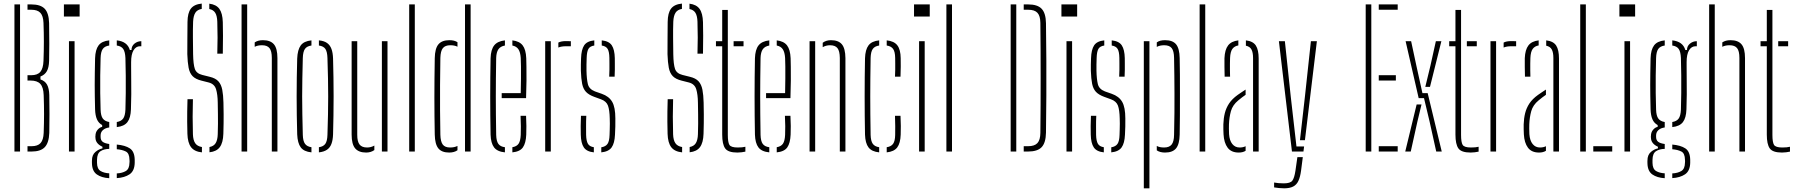

<svg xmlns="http://www.w3.org/2000/svg" viewBox="-20 -824 9758 1044"><path d="M58.5 0V-800H89V0ZM129.5 0V-29H151.5Q185 -29 200.5 -46Q216 -63 217.5 -101.5Q219.5 -156.5 219.5 -204.2Q219.5 -252 217.5 -307Q216 -349.5 199.2 -367.8Q182.5 -386 146 -386H129.5V-415H149.5Q184 -415 199.5 -433.5Q215 -452 216.5 -493.5Q218.5 -548.5 218.5 -596.5Q218.5 -644.5 216.5 -699.5Q215 -737.5 199.5 -754.2Q184 -771 150.5 -771H129.5V-800H150.5Q200.5 -800 223 -776.5Q245.5 -753 247 -698.5Q248 -633.5 248 -585.8Q248 -538 247 -493Q246 -457 234.8 -437Q223.5 -417 200 -408V-392Q224.5 -384 235.8 -363.8Q247 -343.5 248 -307.5Q249 -252 249 -204.2Q249 -156.5 248 -101.5Q246 -47.5 223.5 -23.8Q201 0 151.5 0Z M327.5 -734V-800H413V-734ZM355 0V-600H385.5V0Z M574 145Q532 142.5 506.5 124.5Q481 106.5 480 64.5Q480 60 479.8 56.2Q479.5 52.5 480 49Q480 18 498.8 2.2Q517.5 -13.5 537 -17V-26Q499.5 -43 499 -75Q498.5 -78.5 498.5 -80.5Q498.5 -82.5 499 -85Q499 -105 510.8 -118.5Q522.5 -132 535.5 -134V-144Q516 -154.5 507 -175.5Q498 -196.5 497 -229.5Q496 -270 495.5 -301Q495 -332 495 -361.8Q495 -391.5 495.5 -426Q496 -460.5 497 -507Q498.5 -554 516 -577.2Q533.5 -600.5 574 -604.5V-576.5Q549.5 -573 538.8 -557.8Q528 -542.5 527 -508.5Q525.5 -461.5 525 -413.2Q524.5 -365 525 -318.2Q525.5 -271.5 527 -228Q528 -194.5 539 -179.5Q550 -164.5 574 -160.5V-131Q552 -128 539.5 -116.5Q527 -105 527 -87.5Q527 -85.5 527 -84Q527 -82.5 527 -80Q527 -62 538 -53.2Q549 -44.5 574 -41V-14.5Q545.5 -14 526.8 -2Q508 10 507.5 45Q507.5 49 507.5 53Q507.5 57 507.5 61.5Q508 94.5 526.8 105.8Q545.5 117 574 118.5ZM615 144.5V119Q644.5 117.5 664 106Q683.5 94.5 684 61Q684.5 57 684.5 52.8Q684.5 48.5 684 44.5Q683.5 9.5 664.2 -0.2Q645 -10 615 -12.5V-38Q660.5 -34 686 -17.2Q711.5 -0.5 712.5 44.5Q712.5 48.5 712.5 52.5Q712.5 56.5 712.5 61.5Q711.5 105.5 684.5 123.8Q657.5 142 615 144.5ZM615 -133V-160.5Q639 -164.5 649.8 -179.5Q660.5 -194.5 662 -228Q663.5 -271.5 663.8 -318.2Q664 -365 663.8 -413.2Q663.5 -461.5 662 -508.5Q660.5 -542.5 650 -557.8Q639.5 -573 615 -576.5V-604.5Q672.5 -598.5 686 -552H695Q695 -573.5 711.2 -586.8Q727.5 -600 748.5 -600V-572.5H741Q719.5 -572.5 706.2 -550.8Q693 -529 693 -486.5V-463Q693 -416 693.5 -381Q694 -346 693.8 -311Q693.5 -276 692 -229.5Q690.5 -183 672.8 -160Q655 -137 615 -133Z M1078 4.5Q1037.5 0.5 1019 -23.5Q1000.5 -47.5 999 -96.5Q998 -133.5 997.8 -161.8Q997.5 -190 998 -218.5Q998.5 -247 999.5 -284.5H1029Q1027.5 -237 1027.5 -189.2Q1027.5 -141.5 1029 -94Q1030 -62 1041.5 -45.2Q1053 -28.5 1078 -24.5ZM1119 4V-24.5Q1142.5 -29 1152.8 -46Q1163 -63 1164 -94Q1165 -127 1165.2 -151.5Q1165.5 -176 1165 -202.2Q1164.5 -228.5 1164 -266Q1163.5 -310 1154.8 -338.8Q1146 -367.5 1115 -375.5L1075.5 -385.5Q1043 -393.5 1027 -410.2Q1011 -427 1005.5 -456Q1000 -485 998.5 -529.5Q998 -566.5 998.8 -614Q999.5 -661.5 999.5 -704.5Q1000 -753.5 1017.8 -777Q1035.5 -800.5 1077 -804.5V-775.5Q1053 -771.5 1042.2 -754.8Q1031.5 -738 1030 -706Q1028.5 -662 1029 -618Q1029.5 -574 1030 -529.5Q1031 -474 1039.5 -449.2Q1048 -424.5 1080 -416.5L1120 -406.5Q1152 -399 1167.5 -381.8Q1183 -364.5 1188.5 -336Q1194 -307.5 1195 -266Q1196 -227 1196 -201.8Q1196 -176.5 1195.8 -153.2Q1195.5 -130 1194.5 -96.5Q1193 -48 1175.2 -24Q1157.5 0 1119 4ZM1161.5 -532Q1163 -576 1163 -619.5Q1163 -663 1161.5 -706Q1160.5 -737.5 1150.5 -754Q1140.5 -770.5 1118 -775V-804Q1155.5 -799.5 1172.8 -775.8Q1190 -752 1191.5 -703.5Q1192.5 -674 1192.5 -629.5Q1192.5 -585 1191.5 -532Z M1293.5 0V-800H1324V0ZM1458 0V-509Q1458 -546.5 1445.5 -562.2Q1433 -578 1404.5 -578Q1381 -578 1365 -569.5V-593.5Q1374 -599.5 1384.8 -602.5Q1395.5 -605.5 1410 -605.5Q1450.5 -605.5 1469.5 -583Q1488.5 -560.5 1488.5 -508V0Z M1596 -93.5Q1594.5 -144 1593.8 -195.8Q1593 -247.5 1593 -299.5Q1593 -351.5 1593.8 -403.2Q1594.5 -455 1596 -505.5Q1598 -553.5 1615.2 -577Q1632.5 -600.5 1673.5 -604.5V-576.5Q1648.5 -573 1638 -557.8Q1627.5 -542.5 1626.5 -508.5Q1625 -447.5 1624 -397.2Q1623 -347 1623 -299.8Q1623 -252.5 1624 -202Q1625 -151.5 1626.5 -90.5Q1627.5 -57 1638.5 -42Q1649.5 -27 1673.5 -23.5V4.5Q1632.5 0.5 1615.2 -22.8Q1598 -46 1596 -93.5ZM1714 4.5V-23.5Q1738.5 -27 1749 -42Q1759.5 -57 1760.5 -90.5Q1762.5 -151.5 1763.5 -202Q1764.5 -252.5 1764.5 -299.8Q1764.5 -347 1763.5 -397.2Q1762.5 -447.5 1760.5 -508.5Q1759.5 -543 1749.2 -558Q1739 -573 1714 -576.5V-604.5Q1741.5 -602 1758 -590.5Q1774.5 -579 1782.2 -558.2Q1790 -537.5 1791 -505.5Q1792.5 -455 1793.2 -403.2Q1794 -351.5 1794 -299.8Q1794 -248 1793.2 -196.2Q1792.5 -144.5 1791 -93.5Q1790 -62.5 1782.2 -41.8Q1774.5 -21 1758 -9.8Q1741.5 1.5 1714 4.5Z M1892 -92V-600H1922.5V-91Q1922.5 -54 1935.2 -38Q1948 -22 1976 -22Q1997.5 -22 2015.5 -32.5V-8Q1996.5 5.5 1971 5.5Q1930.5 5.5 1911.2 -17.2Q1892 -40 1892 -92ZM2056.5 0V-600H2087V0Z M2205 0V-800H2235.5V0Z M2344 -92Q2343 -143 2342.5 -193Q2342 -243 2342 -293.5Q2342 -344 2342.5 -397.2Q2343 -450.5 2344 -508Q2345 -560.5 2364 -583Q2383 -605.5 2423.5 -605.5Q2437.5 -605.5 2448.2 -602.8Q2459 -600 2467.5 -594.5V-570Q2452 -578 2428.5 -578Q2400.5 -578 2388 -562.2Q2375.5 -546.5 2374.5 -509Q2373 -430 2372.8 -360.2Q2372.5 -290.5 2372.8 -224.8Q2373 -159 2374.5 -91Q2375.5 -54 2387.5 -38Q2399.5 -22 2427.5 -22Q2451 -22 2467.5 -30.5V-7Q2459 -1 2447.8 2.2Q2436.5 5.5 2422.5 5.5Q2382 5.5 2363.5 -17.2Q2345 -40 2344 -92ZM2508.5 0V-800H2539V0Z M2647.5 -92Q2646.5 -142.5 2646 -194.8Q2645.5 -247 2645.5 -299.5Q2645.5 -352 2646 -404.2Q2646.5 -456.5 2647.5 -507Q2649 -554 2667 -577Q2685 -600 2725.5 -604.5V-576.5Q2701 -572 2690 -556Q2679 -540 2678 -509Q2677 -448 2676.5 -397.8Q2676 -347.5 2676 -300.5Q2676 -253.5 2676.5 -202.8Q2677 -152 2678 -90.5Q2679 -56.5 2690 -41.5Q2701 -26.5 2725.5 -23.5V4.5Q2684 0.5 2666.5 -22.5Q2649 -45.5 2647.5 -92ZM2766 4.5V-23.5Q2789.5 -27.5 2799.8 -42.5Q2810 -57.5 2811.5 -90.5Q2812.5 -112 2812.2 -137.5Q2812 -163 2810.5 -194.5H2840.5Q2842 -164.5 2842.2 -139Q2842.5 -113.5 2841.5 -92Q2839.5 -45.5 2823.2 -22.5Q2807 0.5 2766 4.5ZM2708 -290.5V-317.5H2811.5Q2812.5 -359.5 2812.8 -396.8Q2813 -434 2812.8 -462.8Q2812.5 -491.5 2811.5 -509Q2809.5 -540 2799 -556Q2788.5 -572 2766 -576.5V-604.5Q2804.5 -600 2822 -577.2Q2839.5 -554.5 2841.5 -507.5Q2842 -490.5 2842.5 -459.8Q2843 -429 2842.8 -386.2Q2842.5 -343.5 2840.5 -290.5Z M2944.5 0V-600H2975V0ZM3016 -565.5V-592.5Q3031 -600.5 3057.5 -600.5Q3064 -600.5 3071 -600.2Q3078 -600 3084 -600V-572.5H3057.5Q3032 -572.5 3016 -565.5Z M3138 -92Q3137.5 -113.5 3137.5 -139Q3137.5 -164.5 3139 -194.5H3168Q3166.5 -163.5 3166.8 -138.2Q3167 -113 3167 -90.5Q3168 -57 3177 -42Q3186 -27 3209 -23.5V4.5Q3170 0.5 3154.5 -22.5Q3139 -45.5 3138 -92ZM3249.5 4.5V-23Q3273.5 -27 3283.5 -41.8Q3293.5 -56.5 3294.5 -90.5Q3295 -106 3295.5 -121.5Q3296 -137 3296 -151.5Q3296 -166 3295.5 -179.5Q3294.5 -226 3285.8 -249.8Q3277 -273.5 3248 -284L3211 -297.5Q3181 -308.5 3166 -324.8Q3151 -341 3145.5 -368Q3140 -395 3138.5 -439Q3138 -457.5 3138.5 -473Q3139 -488.5 3139.5 -507Q3141 -554 3156.2 -577.2Q3171.5 -600.5 3211.5 -604.5V-576.5Q3188 -573 3179.5 -558Q3171 -543 3170 -509Q3169.5 -489 3169 -473.2Q3168.5 -457.5 3169 -439.5Q3170 -394 3176.5 -366.8Q3183 -339.5 3215 -327L3252 -314Q3291 -300.5 3308.5 -270.8Q3326 -241 3326 -180Q3326 -160 3325.8 -136Q3325.5 -112 3324 -91.5Q3322 -45.5 3305.8 -22.5Q3289.5 0.5 3249.5 4.5ZM3292.5 -407Q3293.5 -427 3293.8 -444.8Q3294 -462.5 3293.8 -478.8Q3293.5 -495 3293.5 -509Q3293 -543 3284 -558Q3275 -573 3252 -576.5V-604.5Q3291.5 -600.5 3306.8 -577.2Q3322 -554 3323 -507.5Q3323 -494 3323.2 -478.2Q3323.5 -462.5 3323.2 -444.8Q3323 -427 3322 -407Z M3689 4.5Q3648.5 0.5 3630 -23.5Q3611.5 -47.5 3610 -96.5Q3609 -133.5 3608.8 -161.8Q3608.5 -190 3609 -218.5Q3609.5 -247 3610.5 -284.5H3640Q3638.5 -237 3638.5 -189.2Q3638.5 -141.5 3640 -94Q3641 -62 3652.5 -45.2Q3664 -28.5 3689 -24.5ZM3730 4V-24.5Q3753.5 -29 3763.8 -46Q3774 -63 3775 -94Q3776 -127 3776.2 -151.5Q3776.5 -176 3776 -202.2Q3775.5 -228.5 3775 -266Q3774.5 -310 3765.8 -338.8Q3757 -367.5 3726 -375.5L3686.5 -385.5Q3654 -393.5 3638 -410.2Q3622 -427 3616.5 -456Q3611 -485 3609.5 -529.5Q3609 -566.5 3609.8 -614Q3610.5 -661.5 3610.5 -704.5Q3611 -753.5 3628.8 -777Q3646.5 -800.5 3688 -804.5V-775.5Q3664 -771.5 3653.2 -754.8Q3642.5 -738 3641 -706Q3639.5 -662 3640 -618Q3640.5 -574 3641 -529.5Q3642 -474 3650.5 -449.2Q3659 -424.5 3691 -416.5L3731 -406.5Q3763 -399 3778.5 -381.8Q3794 -364.5 3799.5 -336Q3805 -307.5 3806 -266Q3807 -227 3807 -201.8Q3807 -176.5 3806.8 -153.2Q3806.5 -130 3805.5 -96.5Q3804 -48 3786.2 -24Q3768.5 0 3730 4ZM3772.5 -532Q3774 -576 3774 -619.5Q3774 -663 3772.5 -706Q3771.5 -737.5 3761.5 -754Q3751.5 -770.5 3729 -775V-804Q3766.5 -799.5 3783.8 -775.8Q3801 -752 3802.5 -703.5Q3803.5 -674 3803.5 -629.5Q3803.5 -585 3802.5 -532Z M3873 -572.5V-600H3907V-770H3937.5V-90.5Q3937.5 -50.5 3946.2 -36.2Q3955 -22 3991.5 -22Q4007 -22 4014.8 -23Q4022.5 -24 4033 -26V0.5Q4023.5 2.5 4012.2 4Q4001 5.5 3989.5 5.5Q3939 5.5 3923 -17.2Q3907 -40 3907 -92V-572.5ZM3969 -572.5V-600H4023V-572.5Z M4085 -92Q4084 -142.5 4083.5 -194.8Q4083 -247 4083 -299.5Q4083 -352 4083.5 -404.2Q4084 -456.5 4085 -507Q4086.5 -554 4104.5 -577Q4122.5 -600 4163 -604.5V-576.5Q4138.5 -572 4127.5 -556Q4116.5 -540 4115.5 -509Q4114.5 -448 4114 -397.8Q4113.5 -347.5 4113.5 -300.5Q4113.5 -253.5 4114 -202.8Q4114.5 -152 4115.5 -90.5Q4116.5 -56.5 4127.5 -41.5Q4138.5 -26.5 4163 -23.5V4.5Q4121.5 0.5 4104 -22.5Q4086.5 -45.5 4085 -92ZM4203.5 4.5V-23.5Q4227 -27.5 4237.2 -42.5Q4247.5 -57.5 4249 -90.5Q4250 -112 4249.8 -137.5Q4249.5 -163 4248 -194.5H4278Q4279.5 -164.5 4279.8 -139Q4280 -113.5 4279 -92Q4277 -45.5 4260.8 -22.5Q4244.5 0.5 4203.5 4.5ZM4145.5 -290.5V-317.5H4249Q4250 -359.5 4250.2 -396.8Q4250.5 -434 4250.2 -462.8Q4250 -491.5 4249 -509Q4247 -540 4236.5 -556Q4226 -572 4203.5 -576.5V-604.5Q4242 -600 4259.5 -577.2Q4277 -554.5 4279 -507.5Q4279.5 -490.5 4280 -459.8Q4280.5 -429 4280.2 -386.2Q4280 -343.5 4278 -290.5Z M4382 0V-600H4412.5V0ZM4546.5 0V-509Q4546 -546.5 4533.8 -562.2Q4521.5 -578 4493 -578Q4482 -578 4472 -575.2Q4462 -572.5 4453.5 -567.5V-591.5Q4462.5 -598.5 4473.8 -602Q4485 -605.5 4498.5 -605.5Q4539 -605.5 4557.8 -583Q4576.5 -560.5 4577 -508V0Z M4683.5 -92Q4682.5 -142.5 4682 -194.8Q4681.5 -247 4681.5 -299.5Q4681.5 -352 4682 -404.2Q4682.5 -456.5 4683.5 -507Q4685 -554 4702.5 -577.2Q4720 -600.5 4760.5 -604.5V-576.5Q4736.5 -573 4725.8 -558Q4715 -543 4714 -509Q4713 -448 4712.5 -397.5Q4712 -347 4712 -299.8Q4712 -252.5 4712.5 -202Q4713 -151.5 4714 -90.5Q4715 -57 4725.8 -42Q4736.5 -27 4760.5 -23.5V4.5Q4720 0.5 4702.5 -22.5Q4685 -45.5 4683.5 -92ZM4801.5 4.5V-23.5Q4825.5 -27 4836.2 -42Q4847 -57 4847.5 -90.5Q4847.5 -113 4847.8 -138.2Q4848 -163.5 4846.5 -194.5H4876.5Q4878 -164.5 4878.2 -139Q4878.5 -113.5 4877.5 -92Q4876 -45.5 4858.8 -22.5Q4841.5 0.5 4801.5 4.5ZM4846.5 -407Q4847.5 -427 4847.8 -444.8Q4848 -462.5 4847.8 -478.8Q4847.5 -495 4847.5 -509Q4847 -543 4836.2 -558Q4825.5 -573 4801.5 -576.5V-604.5Q4842 -600.5 4859.5 -577.2Q4877 -554 4877.5 -507.5Q4877.5 -487 4877.8 -462Q4878 -437 4876.5 -407Z M4950 -734V-800H5035.5V-734ZM4977.5 0V-600H5008V0Z M5126 0V-800H5156.5V0Z M5475.5 0V-800H5506V0ZM5546.5 0V-29H5570Q5605.5 -29 5621 -46Q5636.5 -63 5637 -101Q5638 -176 5638.2 -250.8Q5638.5 -325.5 5638.5 -400Q5638.5 -474.5 5638.2 -549.5Q5638 -624.5 5637 -699.5Q5636.5 -737.5 5621.2 -754.2Q5606 -771 5571 -771H5546.5V-800H5571Q5621.5 -800 5644 -776.2Q5666.5 -752.5 5667.5 -698Q5669 -591.5 5669.5 -495.5Q5670 -399.5 5669.5 -304Q5669 -208.5 5667.5 -102.5Q5666.5 -47.5 5644 -23.8Q5621.5 0 5570 0Z M5751.5 -734V-800H5837V-734ZM5779 0V-600H5809.5V0Z M5911 -92Q5910.5 -113.5 5910.5 -139Q5910.5 -164.5 5912 -194.5H5941Q5939.5 -163.5 5939.8 -138.2Q5940 -113 5940 -90.5Q5941 -57 5950 -42Q5959 -27 5982 -23.5V4.5Q5943 0.5 5927.5 -22.5Q5912 -45.5 5911 -92ZM6022.5 4.5V-23Q6046.5 -27 6056.5 -41.8Q6066.5 -56.5 6067.5 -90.5Q6068 -106 6068.5 -121.5Q6069 -137 6069 -151.5Q6069 -166 6068.5 -179.5Q6067.5 -226 6058.8 -249.8Q6050 -273.5 6021 -284L5984 -297.5Q5954 -308.5 5939 -324.8Q5924 -341 5918.5 -368Q5913 -395 5911.5 -439Q5911 -457.5 5911.5 -473Q5912 -488.5 5912.5 -507Q5914 -554 5929.2 -577.2Q5944.5 -600.5 5984.5 -604.5V-576.5Q5961 -573 5952.5 -558Q5944 -543 5943 -509Q5942.5 -489 5942 -473.2Q5941.5 -457.5 5942 -439.5Q5943 -394 5949.5 -366.8Q5956 -339.5 5988 -327L6025 -314Q6064 -300.5 6081.5 -270.8Q6099 -241 6099 -180Q6099 -160 6098.8 -136Q6098.5 -112 6097 -91.5Q6095 -45.5 6078.8 -22.5Q6062.5 0.5 6022.5 4.5ZM6065.5 -407Q6066.5 -427 6066.8 -444.8Q6067 -462.5 6066.8 -478.8Q6066.5 -495 6066.5 -509Q6066 -543 6057 -558Q6048 -573 6025 -576.5V-604.5Q6064.5 -600.5 6079.8 -577.2Q6095 -554 6096 -507.5Q6096 -494 6096.2 -478.2Q6096.5 -462.5 6096.2 -444.8Q6096 -427 6095 -407Z M6199.5 200V-600H6230V200ZM6270 -30.5Q6278 -26 6288 -24Q6298 -22 6310 -22Q6338 -22 6350.8 -38Q6363.5 -54 6364 -91Q6365.5 -156.5 6366 -211.8Q6366.5 -267 6366.2 -316Q6366 -365 6365.5 -412.2Q6365 -459.5 6364 -509Q6363.5 -546.5 6351.2 -562.2Q6339 -578 6310.5 -578Q6286.5 -578 6270 -569V-593.5Q6279 -600 6290 -602.8Q6301 -605.5 6315.5 -605.5Q6356.5 -605.5 6375 -583Q6393.5 -560.5 6394.5 -508Q6395.5 -469.5 6395.8 -418Q6396 -366.5 6396 -309.5Q6396 -252.5 6395.8 -196.2Q6395.5 -140 6394.5 -92Q6393.5 -40 6374.8 -17.2Q6356 5.5 6315 5.5Q6287 5.5 6270 -6.5Z M6503 0V-800H6533.5V0Z M6633 -93.5Q6632.5 -108 6632 -121Q6631.5 -134 6632 -148Q6633 -180.5 6640 -208.8Q6647 -237 6663.2 -261.5Q6679.5 -286 6710 -308Q6720 -315 6730.8 -322.2Q6741.5 -329.5 6753 -337V-308.5Q6744 -302.5 6734.2 -295Q6724.5 -287.5 6713 -278Q6682.5 -253 6673.2 -219.8Q6664 -186.5 6662.5 -148Q6662 -140 6662.2 -125Q6662.5 -110 6663 -94.5Q6665.5 -59.5 6680.8 -40.8Q6696 -22 6720.5 -22Q6739.5 -22 6753 -29V-4Q6738 5.5 6715.5 5.5Q6675 5.5 6655.2 -21Q6635.5 -47.5 6633 -93.5ZM6639 -407Q6638.5 -432 6638 -459.2Q6637.5 -486.5 6638 -507.5Q6640 -554 6657.8 -577Q6675.5 -600 6713.5 -604.5V-577Q6692.5 -573.5 6681.2 -558.2Q6670 -543 6668.5 -509Q6668 -495.5 6667.8 -478.2Q6667.5 -461 6667.8 -442.5Q6668 -424 6668.5 -407ZM6793.5 0V-508.5Q6793.5 -539 6784.8 -555Q6776 -571 6754.5 -575.5V-604.5Q6793.5 -600 6808.8 -576.2Q6824 -552.5 6824 -505.5V0Z M7005 0 6934 -600H6966.5L6998.5 -298.5L7029.5 -27.5H7071L7067.5 0ZM6962.5 200Q6951 200 6934.8 198.5Q6918.5 197 6908 195V168.5Q6918.5 170.5 6931.8 171.8Q6945 173 6960.5 173Q6996 173 7007 158.5Q7018 144 7024 104L7034.5 30.5H7064L7054.5 104Q7050 138 7040.2 159.2Q7030.5 180.5 7011.8 190.2Q6993 200 6962.5 200ZM7048.5 -61.5 7075.5 -298.5 7108 -600H7140.5L7075.5 -61.5Z M7406 0V-800H7436.5V0ZM7477 0V-29H7580V0ZM7477 -386V-415H7570V-386ZM7477 -771V-800H7580V-771Z M7789.5 0 7753.5 -162.5 7723 -290.5H7694L7623 -600H7653L7681.5 -467L7714.5 -317.5H7743L7819.5 0ZM7621 0 7683 -256H7709.5L7687 -162.5L7651 0ZM7730 -351.5 7758 -467 7787.5 -600H7817.5L7755.5 -351.5Z M7860 -572.5V-600H7894V-770H7924.5V-90.5Q7924.5 -50.5 7933.2 -36.2Q7942 -22 7978.5 -22Q7994 -22 8001.8 -23Q8009.5 -24 8020 -26V0.5Q8010.5 2.5 7999.2 4Q7988 5.5 7976.5 5.5Q7926 5.5 7910 -17.2Q7894 -40 7894 -92V-572.5ZM7956 -572.5V-600H8010V-572.5Z M8084.5 0V-600H8115V0ZM8156 -565.5V-592.5Q8171 -600.5 8197.5 -600.5Q8204 -600.5 8211 -600.2Q8218 -600 8224 -600V-572.5H8197.5Q8172 -572.5 8156 -565.5Z M8266 -93.5Q8265.5 -108 8265 -121Q8264.5 -134 8265 -148Q8266 -180.5 8273 -208.8Q8280 -237 8296.2 -261.5Q8312.5 -286 8343 -308Q8353 -315 8363.8 -322.2Q8374.5 -329.5 8386 -337V-308.5Q8377 -302.5 8367.2 -295Q8357.5 -287.5 8346 -278Q8315.5 -253 8306.2 -219.8Q8297 -186.5 8295.5 -148Q8295 -140 8295.2 -125Q8295.5 -110 8296 -94.5Q8298.5 -59.5 8313.8 -40.8Q8329 -22 8353.5 -22Q8372.5 -22 8386 -29V-4Q8371 5.5 8348.5 5.5Q8308 5.5 8288.2 -21Q8268.5 -47.5 8266 -93.5ZM8272 -407Q8271.5 -432 8271 -459.2Q8270.5 -486.5 8271 -507.5Q8273 -554 8290.8 -577Q8308.5 -600 8346.5 -604.5V-577Q8325.5 -573.5 8314.2 -558.2Q8303 -543 8301.5 -509Q8301 -495.5 8300.8 -478.2Q8300.5 -461 8300.8 -442.5Q8301 -424 8301.5 -407ZM8426.5 0V-508.5Q8426.5 -539 8417.8 -555Q8409 -571 8387.5 -575.5V-604.5Q8426.5 -600 8441.8 -576.2Q8457 -552.5 8457 -505.5V0Z M8572.5 0V-800H8603V0ZM8643.5 0V-29H8746.5V0Z M8785.5 -734V-800H8871V-734ZM8813 0V-600H8843.5V0Z M9032 145Q8990 142.5 8964.5 124.5Q8939 106.5 8938 64.5Q8938 60 8937.8 56.2Q8937.5 52.5 8938 49Q8938 18 8956.8 2.2Q8975.5 -13.5 8995 -17V-26Q8957.5 -43 8957 -75Q8956.5 -78.5 8956.5 -80.5Q8956.5 -82.5 8957 -85Q8957 -105 8968.8 -118.5Q8980.5 -132 8993.5 -134V-144Q8974 -154.5 8965 -175.5Q8956 -196.5 8955 -229.5Q8954 -270 8953.5 -301Q8953 -332 8953 -361.8Q8953 -391.5 8953.5 -426Q8954 -460.5 8955 -507Q8956.5 -554 8974 -577.2Q8991.5 -600.5 9032 -604.5V-576.5Q9007.5 -573 8996.8 -557.8Q8986 -542.5 8985 -508.5Q8983.5 -461.5 8983 -413.2Q8982.5 -365 8983 -318.2Q8983.5 -271.5 8985 -228Q8986 -194.5 8997 -179.5Q9008 -164.5 9032 -160.5V-131Q9010 -128 8997.5 -116.5Q8985 -105 8985 -87.5Q8985 -85.5 8985 -84Q8985 -82.5 8985 -80Q8985 -62 8996 -53.2Q9007 -44.5 9032 -41V-14.5Q9003.5 -14 8984.8 -2Q8966 10 8965.5 45Q8965.5 49 8965.5 53Q8965.5 57 8965.5 61.5Q8966 94.5 8984.8 105.8Q9003.5 117 9032 118.5ZM9073 144.5V119Q9102.5 117.5 9122 106Q9141.5 94.5 9142 61Q9142.5 57 9142.5 52.8Q9142.5 48.5 9142 44.5Q9141.5 9.5 9122.2 -0.2Q9103 -10 9073 -12.5V-38Q9118.5 -34 9144 -17.2Q9169.5 -0.5 9170.5 44.5Q9170.5 48.5 9170.5 52.5Q9170.5 56.5 9170.5 61.5Q9169.5 105.5 9142.5 123.8Q9115.5 142 9073 144.5ZM9073 -133V-160.5Q9097 -164.5 9107.8 -179.5Q9118.5 -194.5 9120 -228Q9121.5 -271.5 9121.8 -318.2Q9122 -365 9121.8 -413.2Q9121.5 -461.5 9120 -508.5Q9118.5 -542.5 9108 -557.8Q9097.5 -573 9073 -576.5V-604.5Q9130.5 -598.5 9144 -552H9153Q9153 -573.5 9169.2 -586.8Q9185.5 -600 9206.5 -600V-572.5H9199Q9177.5 -572.5 9164.2 -550.8Q9151 -529 9151 -486.5V-463Q9151 -416 9151.5 -381Q9152 -346 9151.8 -311Q9151.5 -276 9150 -229.5Q9148.5 -183 9130.8 -160Q9113 -137 9073 -133Z M9273.5 0V-800H9304V0ZM9438 0V-509Q9438 -546.5 9425.5 -562.2Q9413 -578 9384.5 -578Q9361 -578 9345 -569.5V-593.5Q9354 -599.5 9364.8 -602.5Q9375.5 -605.5 9390 -605.5Q9430.5 -605.5 9449.5 -583Q9468.5 -560.5 9468.5 -508V0Z M9553 -572.5V-600H9587V-770H9617.5V-90.5Q9617.5 -50.5 9626.2 -36.2Q9635 -22 9671.5 -22Q9687 -22 9694.8 -23Q9702.5 -24 9713 -26V0.5Q9703.5 2.5 9692.2 4Q9681 5.5 9669.5 5.5Q9619 5.5 9603 -17.2Q9587 -40 9587 -92V-572.5ZM9649 -572.5V-600H9703V-572.5Z"/></svg>

Font: Big Shoulders Stencil Display ExtraLight
Style: Regular
Weight: 250
Designer: Patric King
Foundry: XO Type Co
Version: Version 2.001